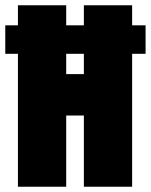

<svg xmlns="http://www.w3.org/2000/svg" viewBox="-28 -708 572 728"><path d="M40 0V-504H-8V-612H40V-688H223V-612H290V-688H473V-612H524V-504H473V0H290V-270H223V0ZM223 -427H290V-504H223Z"/></svg>

Font: Archivo ExtraCondensed Black
Style: Regular
Weight: 900
Width: 2
Designer: Hector Gatti
Foundry: Omnibus-Type
Version: Version 2.001; ttfautohint (v1.8.3)